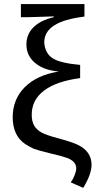

<svg xmlns="http://www.w3.org/2000/svg" viewBox="-20 -745 488 937"><path d="M42 -172.9Q42 -260.7 101.1 -319.8Q160.2 -378.9 267.1 -396Q194.3 -401.9 151.6 -437.5Q108.9 -473.1 108.9 -527.8Q108.9 -578.1 143.8 -612.3Q178.7 -646.5 242.2 -661.1V-665L118.2 -661.1H82V-725.1H392.1V-664.1Q292 -651.9 243.9 -620.6Q195.8 -589.4 195.8 -537.1Q200.2 -484.4 236.8 -460.7Q273.4 -437 371.1 -428.2V-363.8Q255.4 -348.6 195.1 -303Q134.8 -257.3 134.8 -185.1Q134.8 -152.3 147 -131.8Q158.7 -112.3 181.2 -99.1Q204.1 -85.9 269 -68.8Q336.4 -50.3 362.3 -37.1Q426.8 -4.4 426.8 59.1Q426.8 105 386.2 171.9L325.2 145Q336.4 129.9 344.2 110.1Q352.1 90.3 352.1 76.2Q352.1 59.6 340.8 46.9Q329.6 34.2 308.1 25.9Q277.3 15.1 223.1 2.9Q168 -10.3 145 -19Q121.6 -29.8 103 -42Q42 -83.5 42 -172.9Z"/></svg>

Font: Libra Sans Modern
Style: Regular
Weight: 400
Foundry: Stefan Peev, Context Ltd
Version: Version 1.000